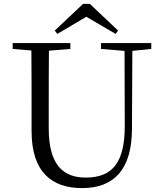

<svg xmlns="http://www.w3.org/2000/svg" viewBox="-20 -949 837 985"><path d="M441 -929H406L261 -792L274 -775L423 -863L573 -775L586 -792ZM498 -698 619 -688 620 -306C621 -114 556 -38 420 -38C302 -38 230 -105 230 -291V-391C230 -493 230 -591 231 -689L341 -698V-728H45V-698L141 -690C142 -591 142 -491 142 -391V-276C142 -66 246 16 401 16C567 16 656 -82 657 -286L659 -688L756 -698V-728H498Z"/></svg>

Font: Harano Aji Mincho KR
Style: Regular
Weight: 400
Foundry: Masamichi Hosoda
Version: HaranoAjiMinchoKR-Regular version 20230610;ttx 4.39.4